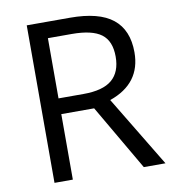

<svg xmlns="http://www.w3.org/2000/svg" viewBox="-80 -785 779 857"><g transform="rotate(-10 309.0 -357.0)"><path d="M181.2 -296.9V0H98.1V-713.9H293.9Q425.3 -713.9 488 -663.6Q550.8 -613.3 550.8 -512.2Q550.8 -370.6 407.2 -320.8L601.1 0H502.9L330.1 -296.9ZM181.2 -368.2H294.9Q382.8 -368.2 423.8 -403.1Q464.8 -438 464.8 -507.8Q464.8 -578.6 423.1 -609.9Q381.3 -641.1 289.1 -641.1H181.2Z"/></g></svg>

Font: f02034202
Style: Regular
Weight: 400
Foundry: Ascender Corporation
Version: Version 1.10